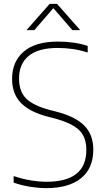

<svg xmlns="http://www.w3.org/2000/svg" viewBox="-20 -964 545 993"><path d="M219 9Q180.5 9 136.2 2Q92 -5 50.5 -19.5V-53.5Q97 -38 139.8 -31Q182.5 -24 221 -24Q426.5 -24 426.5 -188.5Q426.5 -257.5 386.8 -293.5Q347 -329.5 257 -353L226 -361Q133.5 -385 88 -432Q42.5 -479 42.5 -556Q42.5 -645.5 102.8 -697.2Q163 -749 280.5 -749Q319 -749 359.2 -743.5Q399.5 -738 433.5 -726.5V-692.5Q394 -705 355.8 -710.5Q317.5 -716 278.5 -716Q178.5 -716 128.5 -675Q78.5 -634 78.5 -558Q78.5 -491 115 -454.5Q151.5 -418 238.5 -395L269.5 -387Q369.5 -361.5 416 -314.5Q462.5 -267.5 462.5 -190Q462.5 -93.5 399.2 -42.2Q336 9 219 9ZM117 -808 237 -944H275L395 -808H354.5L256 -922L157.5 -808Z"/></svg>

Font: Encode Sans Th
Style: Regular
Weight: 100
Designer: Multiple Designers
Foundry: Impallari Type
Version: Version 3.002; ttfautohint (v1.8.3) -l 8 -r 50 -G 200 -x 14 